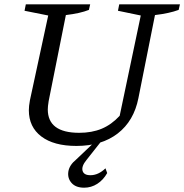

<svg xmlns="http://www.w3.org/2000/svg" viewBox="-20 -668 856 892"><path d="M335 10Q230 10 172 -34Q114 -78 114 -156Q114 -175 119 -202L204 -596L94 -618L100 -648H399L393 -622Q353 -606 286 -598L206 -198Q204 -185 203 -176Q202 -167 202 -160Q202 -51 348 -51Q407 -51 452.5 -70Q498 -89 536 -130L634 -596L528 -618L534 -648H816L810 -622Q767 -606 700 -598L623 -212Q602 -106 527 -48Q452 10 335 10ZM371 204Q332 204 312.5 182Q293 160 297.5 129.5Q302 99 334 73L432 -20H457L382 75Q358 104 363.5 125Q369 146 400 146Q437 146 470 114L478 136Q460 168 432 186Q404 204 371 204Z"/></svg>

Font: Piazzolla
Style: Italic
Weight: 400
Italic angle: -11.3°
Designer: Juan Pablo del Peral
Foundry: Huerta Tipografica
Version: Version 1.330